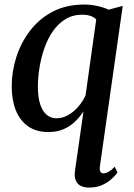

<svg xmlns="http://www.w3.org/2000/svg" viewBox="-20 -570 588 844"><path d="M419 162Q417 176.5 421.2 184.2Q425.5 192 435.5 192Q445 192 457.8 184.8Q470.5 177.5 484.5 163L496.5 188.5Q489.5 198.5 473.2 214.2Q457 230 431.8 242.2Q406.5 254.5 372.5 254.5Q334.5 254.5 319.5 234.2Q304.5 214 309.5 181.5L347 -80Q330.5 -55 308.5 -34.2Q286.5 -13.5 258 -1.5Q229.5 10.5 193 10.5Q139.5 10.5 103.5 -14.8Q67.5 -40 49.5 -85.2Q31.5 -130.5 31.5 -190.5Q31.5 -254.5 51.5 -318Q71.5 -381.5 111.5 -434.2Q151.5 -487 211.2 -518.5Q271 -550 350.5 -550Q378.5 -550 407.5 -543.8Q436.5 -537.5 457.5 -527.5L519.5 -544ZM403 -484.5Q392 -495.5 376.2 -500.5Q360.5 -505.5 342.5 -505.5Q300.5 -505.5 268.2 -486Q236 -466.5 213 -433.5Q190 -400.5 175.5 -359.2Q161 -318 153.8 -273.8Q146.5 -229.5 146.5 -188.5Q146.5 -142 156.8 -111.2Q167 -80.5 185.5 -65.2Q204 -50 227.5 -50Q255 -50 279.5 -64Q304 -78 323.8 -100.8Q343.5 -123.5 356 -150Z"/></svg>

Font: Merriweather 60pt Medium
Style: Italic
Weight: 500
Italic angle: -7.8°
Version: Version 2.101